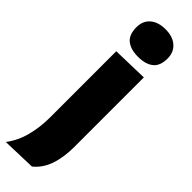

<svg xmlns="http://www.w3.org/2000/svg" viewBox="-334 -746 942 942"><g transform="rotate(45 137.0 -275.0)"><path d="M-16.5 197.5Q20.5 149 36.2 87.5Q52 26 52 -41.5V-500.5L238.5 -505.5V-22.5Q238.5 50 219.5 104.5Q200.5 159 159.5 192ZM146.5 -556.5Q96.5 -556.5 67.5 -579Q38.5 -601.5 38.5 -653.5Q38.5 -698.5 67.8 -723.2Q97 -748 147.5 -748Q197.5 -748 226.5 -722.2Q255.5 -696.5 255.5 -653.5Q255.5 -601.5 226.5 -579Q197.5 -556.5 146.5 -556.5Z"/></g></svg>

Font: Heraclito ExtraBold
Style: Regular
Weight: 800
Designer: Kostas Bartsokas (font) & Cristiano Sobral (main changes)
Foundry: Kostas Bartsokas (font) & Cristiano Sobral (main changes)
Version: Version 1.00;July 8, 2020;FontCreator 13.0.0.2655 64-bit